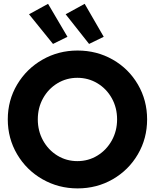

<svg xmlns="http://www.w3.org/2000/svg" viewBox="-20 -997 826 1024"><path d="M21.5 -360.4Q21.5 -461.9 71.3 -545.9Q121.1 -629.9 206.3 -678.7Q291.5 -727.5 393.6 -727.5Q496.6 -727.5 581.5 -679Q666.5 -630.4 715.6 -546.1Q764.6 -461.9 764.6 -360.4Q764.6 -258.3 715.3 -174.1Q666 -89.8 581.3 -41Q496.6 7.8 393.6 7.8Q292 7.8 206.5 -41Q121.1 -89.8 71.3 -174.3Q21.5 -258.8 21.5 -360.4ZM604.5 -360.4Q604.5 -422.4 576.4 -472.9Q548.3 -523.4 499.8 -552.7Q451.2 -582 392.6 -582Q334.5 -582 286.1 -552.7Q237.8 -523.4 209.7 -472.9Q181.6 -422.4 181.6 -360.4Q181.6 -298.8 209.5 -248Q237.3 -197.3 285.6 -167.5Q334 -137.7 392.6 -137.7Q451.7 -137.7 500 -167.5Q548.3 -197.3 576.4 -248Q604.5 -298.8 604.5 -360.4ZM134.8 -920.9 236.3 -976.6 339.8 -800.8 262.7 -762.7ZM330.1 -920.9 431.6 -976.6 533.2 -800.8 455.1 -762.7Z"/></svg>

Font: Reddit Sans Fudge ExtraBold
Style: Regular
Weight: 800
Designer: Stephen Hutchings
Foundry: Reddit
Version: Version 1.011